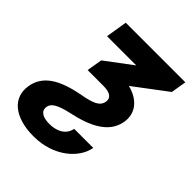

<svg xmlns="http://www.w3.org/2000/svg" viewBox="-217 -667 1004 1004"><g transform="rotate(45 285.5 -164.5)"><path d="M123.9 -545.5 104.4 -426.5H320.7L172.2 -315.3L158 -229.4H276.3C324.6 -229.4 348 -211.6 342.7 -180.4C335.9 -142 300.4 -127.8 229 -114.7C85.9 -88.4 12.8 -39.1 -1.4 49.4C-17.8 148.4 61.4 215.9 202.4 215.9C354.4 215.9 452.4 123.2 466.6 37.6H326C313.6 94.5 262.4 111.5 214.8 111.5C167.3 111.5 136.4 94.5 142 58.6C146 32 172.6 11.4 252.8 -6C370 -31.2 468 -74.9 484.7 -174C496.4 -244 454.5 -302.2 369 -323.2L550.4 -459.9L564.6 -545.5Z"/></g></svg>

Font: Margiela Sans
Style: Bold Italic
Weight: 700
Italic angle: -9.39999°
Designer: Stefan Endress, Andreas Faust
Version: Version 1.100;FEAKit 1.0